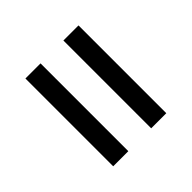

<svg xmlns="http://www.w3.org/2000/svg" viewBox="-32 -635 665 665"><g transform="rotate(45 300.0 -303.0)"><path d="M85 -359H515V-433H85ZM85 -173H515V-247H85Z"/></g></svg>

Font: Fliege Mono Light
Style: Regular
Weight: 300
Version: Version 0.020;Glyphs 3.3 (3306)